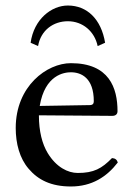

<svg xmlns="http://www.w3.org/2000/svg" viewBox="-20 -666 487 696"><path d="M386 -93C349 -55 320 -39 262 -39C226 -39 184 -60 153 -111C133 -144 121 -190 121 -248L387 -246C399 -246 406 -252 406 -263C406 -347 376 -437 237 -437C150 -437 37 -354 37 -202C37 -146 51 -92 84 -54C118 -14 165 10 237 10C313 10 367 -25 407 -77C404 -87 398 -92 386 -93ZM124 -282C143 -395 213 -404 237 -404C275 -404 320 -383 320 -299C320 -290 316 -285 305 -285ZM334 -499 361 -511C347 -596 296 -646 226 -646C167 -646 103 -597 91 -511L118 -499C128 -557 174 -589 226 -589C280 -589 323 -552 334 -499Z"/></svg>

Font: Libertinus Serif
Style: Regular
Weight: 400
Designer: Philipp H. Poll, Khaled Hosny
Foundry: Caleb Maclennan
Version: Version 7.050;RELEASE